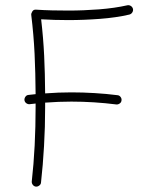

<svg xmlns="http://www.w3.org/2000/svg" viewBox="-20 -691 593 729"><path d="M72.8 -311Q72.3 -317.9 76.7 -324Q81.1 -330.1 88.4 -330.6Q101.6 -332 115.2 -333.5Q114.7 -415 111.3 -486.6Q107.9 -558.1 98.6 -634.8Q98.1 -640.1 102.8 -647.7Q107.4 -655.3 117.2 -654.3Q147.5 -652.3 178.2 -651.6Q209 -650.9 239.7 -650.9Q296.9 -650.9 356.4 -655.5Q416 -660.2 463.4 -670.9Q470.2 -672.4 476.6 -668.5Q482.9 -664.6 484.9 -657.2Q486.3 -650.4 482.4 -644Q478.5 -637.7 471.2 -635.7Q420.9 -624 359.6 -619.4Q298.3 -614.7 239.7 -614.7Q186.5 -614.7 136.2 -617.7Q144.5 -546.4 147.7 -479.2Q150.9 -412.1 151.4 -336.4Q201.7 -340.3 251 -340.3Q294.9 -340.3 338.9 -337.6Q382.8 -335 425.8 -329.6Q433.1 -329.1 437.7 -323Q442.4 -316.9 441.4 -310.1Q440.9 -302.7 434.8 -298.3Q428.7 -293.9 421.9 -294.4Q379.4 -299.8 336.4 -302.5Q293.5 -305.2 251 -305.2Q202.1 -305.2 151.4 -301.3Q151.4 -293.5 151.4 -284.7Q151.4 -209 147.2 -136.5Q143.1 -64 135.7 2Q135.3 8.8 129.2 13.4Q123 18.1 116.2 17.6Q108.9 16.6 104.5 10.7Q100.1 4.9 100.6 -2Q107.9 -66.4 111.6 -138.4Q115.2 -210.4 115.2 -284.7Q115.2 -291.5 115.2 -297.9Q104 -296.9 92.3 -295.4Q85.4 -294.9 79.6 -299.3Q73.7 -303.7 72.8 -311Z"/></svg>

Font: Mikhak-DS1-FD ExtraLight
Style: Regular
Weight: 200
Designer: Amin Abedi
Version: Version 3.2